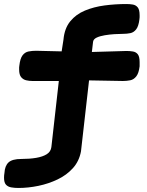

<svg xmlns="http://www.w3.org/2000/svg" viewBox="-33 -719 730 953"><path d="M58 214Q39 214 22.5 211Q6 208 -3.5 197.5Q-13 187 -13 163Q-13 157 -12.5 151Q-12 145 -11 140Q-9 104 9.5 87Q28 70 73 70Q114 70 146.5 64.5Q179 59 199 46.5Q219 34 222 11L259 -317H128Q112 -317 97 -320.5Q82 -324 72 -336Q62 -348 62 -374Q62 -380 62 -384.5Q62 -389 63 -393Q67 -429 79 -444.5Q91 -460 108.5 -463.5Q126 -467 146 -467L273 -464L282 -522Q287 -578 315.5 -613Q344 -648 388.5 -666.5Q433 -685 486 -692Q539 -699 594 -699Q611 -699 626 -696.5Q641 -694 650.5 -682.5Q660 -671 660 -643Q660 -638 660 -633.5Q660 -629 659 -623Q655 -589 643 -573.5Q631 -558 614 -554.5Q597 -551 578 -551Q560 -551 535.5 -549.5Q511 -548 487 -544Q463 -540 447 -532.5Q431 -525 429 -512L423 -461L595 -466Q611 -466 626.5 -463.5Q642 -461 651 -449.5Q660 -438 660 -411Q660 -406 660 -401Q660 -396 660 -390Q656 -356 643.5 -340Q631 -324 613.5 -320.5Q596 -317 577 -317L409 -320L369 32Q360 81 329 115.5Q298 150 253 171.5Q208 193 157.5 203.5Q107 214 58 214Z"/></svg>

Font: Fredoka Expanded SemiBold
Style: Regular
Weight: 600
Width: 7
Designer: Ben Nathan
Foundry: Milena B. Brandão, Ben Nathan
Version: Version 2.001